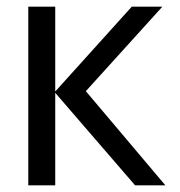

<svg xmlns="http://www.w3.org/2000/svg" viewBox="-20 -557 540 577"><path d="M65 -537H146V-282L376 -537H468L238 -283L477 0H386L146 -278V0H65Z"/></svg>

Font: Noto Sans Mono UI Cond
Style: Regular
Weight: 400
Width: 3
Monospace: yes
Designer: Monotype Design team
Foundry: Monotype Imaging Inc.
Version: Version 1.000